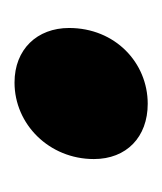

<svg xmlns="http://www.w3.org/2000/svg" viewBox="1 -232 228 271"><g transform="rotate(90 115.5 -96.0)"><path d="M96 -2C155 -2 204 -51 204 -114C204 -160 173 -190 126 -190C68 -190 19 -144 19 -79C19 -34 49 -2 96 -2Z"/></g></svg>

Font: Arthouse Owned Black
Style: Italic
Weight: 900
Italic angle: -10°
Designer: Jeremy Tribby
Foundry: Tribby Type
Version: Version 1.000;PS 001.000;hotconv 1.0.88;makeotf.lib2.5.64775